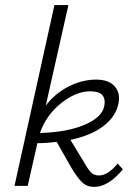

<svg xmlns="http://www.w3.org/2000/svg" viewBox="-20 -731 526 755"><path d="M443 -88 463 -65Q406 4 350 4Q322 4 303 -14Q284 -32 259 -74L203 -173Q163 -168 127 -168L89 0H37L194 -711H249L160 -316Q198 -365 251 -391.5Q304 -418 358 -418Q407 -418 430.5 -392Q454 -366 446 -325Q436 -273 387 -235.5Q338 -198 257 -181L311 -92Q327 -64 338.5 -52.5Q350 -41 369 -41Q404 -41 443 -88ZM335 -372Q279 -372 220.5 -325.5Q162 -279 137 -208Q244 -211 313 -240.5Q382 -270 390 -314Q401 -372 335 -372Z"/></svg>

Font: EauTest Semilight
Style: Italic
Weight: 300
Italic angle: -12°
Designer: Christian Thalmann (Catharsis Fonts)
Version: Version 0.001;PS 000.001;hotconv 1.0.88;makeotf.lib2.5.64775